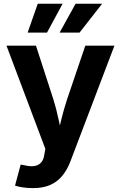

<svg xmlns="http://www.w3.org/2000/svg" viewBox="-20 -783 637 1011"><path d="M59.1 194.3 88.9 83.5 112.3 87.9Q140.6 94.7 162.1 91.1Q183.6 87.4 196.8 72.5Q210 57.6 213.4 31.2L218.8 1L14.2 -542.5H169.4L260.3 -262.2Q276.9 -209.5 287.8 -156.7Q298.8 -104 312 -46.9H277.3Q290.5 -104 303.7 -157.2Q316.9 -210.4 334 -262.2L429.2 -542.5H582.5L351.1 65.9Q334.5 109.9 308.8 141.6Q283.2 173.3 245.6 190.4Q208 207.5 154.8 207.5Q126.5 207.5 101.1 203.9Q75.7 200.2 59.1 194.3ZM227.5 -611.3H125.5L178.7 -763.2H309.6ZM398.9 -611.3H293.9L377.9 -763.2H517.6Z"/></svg>

Font: Inter 16pt
Style: Bold
Weight: 700
Version: Version 4.001;git-66647c0bb